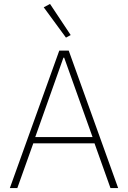

<svg xmlns="http://www.w3.org/2000/svg" viewBox="-20 -955 650 975"><path d="M541 0 460 -227H149L68 0H30L281 -698H329L580 0ZM306 -662H302L159 -259H450ZM202 -918 234 -935 339 -777 315 -764Z"/></svg>

Font: IBM Plex Sans Thai Looped ExtraLight
Style: Regular
Weight: 200
Designer: Mike Abbink, Paul van der Laan, Pieter van Rosmalen, Ben Mitchell, Mark Frömberg
Foundry: Bold Monday
Version: Version 1.0